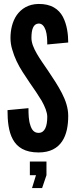

<svg xmlns="http://www.w3.org/2000/svg" viewBox="-20 -763 383 971"><path d="M219 -538C219 -562 218 -589 211 -610C204 -630 193 -644 176 -644C148 -643 139 -614 139 -571C139 -546 150 -520 166 -492C182 -464 203 -435 224 -404C249 -367 274 -329 293 -292C312 -255 325 -217 325 -177C325 -128 317 -82 294 -48C271 -14 234 8 175 8C106 8 67 -18 45 -58C23 -98 18 -151 18 -206L124 -216C124 -185 125 -154 133 -131C140 -107 152 -91 175 -91C207 -91 219 -125 219 -172C219 -196 207 -224 191 -253C182 -267 173 -282 163 -297C142 -327 119 -361 95 -398C71 -435 53 -473 42 -512C36 -531 33 -551 33 -571C33 -611 42 -654 65 -687C88 -719 123 -742 174 -743C239 -744 277 -717 298 -678C319 -638 325 -589 325 -548ZM215 123 193 188H142L162 123H131V54H215Z"/></svg>

Font: League Gothic
Style: Regular
Weight: 400
Designer: The League of Moveable Type
Version: Version 1.560;PS 001.560;hotconv 1.0.56;makeotf.lib2.0.21325